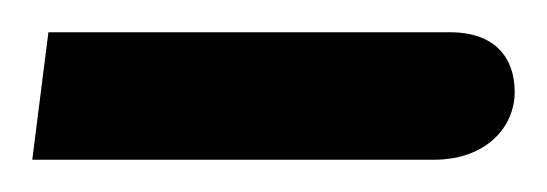

<svg xmlns="http://www.w3.org/2000/svg" viewBox="-20 -94 339 119"><path d="M0 5H249C281 5 299 -15 299 -37C299 -58 287 -74 259 -74H10Z"/></svg>

Font: Noto Sans Arabic SemCond
Style: Regular
Weight: 400
Width: 4
Designer: Monotype Design Team, Nadine Chahine, Nizar Qandah and Khaled Hosny
Foundry: Monotype Imaging Inc.
Version: Version 2.012